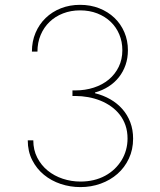

<svg xmlns="http://www.w3.org/2000/svg" viewBox="-20 -757 654 787"><path d="M93.8 -181.8H116.5Q116.5 -142.4 132.6 -111Q148.8 -79.5 175.6 -57.7Q202.4 -35.9 237.4 -24.3Q272.4 -12.8 309.7 -12.8Q366.8 -12.8 410.9 -36.6Q432.5 -48.3 449.6 -64.6Q466.6 -81 478.5 -100.5Q490.4 -120 496.6 -142.6Q502.8 -165.1 502.8 -188.9Q502.8 -218.4 494.5 -242.7Q486.2 -267 471.2 -286.4Q456.3 -305.8 435.9 -320.3Q415.5 -334.9 391.7 -344.5Q367.9 -354 341.6 -358.8Q315.3 -363.6 288.4 -363.6H277V-386.4H288.4Q329.2 -386.4 364.5 -397.9Q399.9 -409.4 425.8 -430.9Q451.7 -452.4 466.6 -483Q481.5 -513.5 481.5 -551.1Q481.5 -586.3 468.9 -616.1Q456.3 -646 433.4 -667.8Q410.5 -689.6 378.6 -702.1Q346.6 -714.5 308.2 -714.5Q270.6 -714.5 238.5 -702.1Q206.3 -689.6 183.1 -667.3Q159.8 -644.9 146.7 -613.8Q133.5 -582.7 133.5 -545.5H110.8Q110.8 -587.4 125.7 -622.5Q140.6 -657.7 167.1 -683.2Q193.5 -708.8 229.6 -723Q265.6 -737.2 308.2 -737.2Q350.9 -737.2 386.9 -723Q422.9 -708.8 449 -683.9Q475.1 -659.1 489.7 -625Q504.3 -590.9 504.3 -551.1Q504.3 -518.8 494.7 -490.9Q485.1 -463.1 467.5 -440.7Q449.9 -418.3 424.9 -402.3Q399.9 -386.4 369.3 -377.8V-375Q403.4 -366.5 432.2 -350Q460.9 -333.5 481.7 -309.8Q502.5 -286.2 514 -255.9Q525.6 -225.5 525.6 -188.9Q525.6 -143.8 508.3 -107.1Q491.1 -70.3 461.6 -44.4Q432.2 -18.5 392.9 -4.3Q353.7 9.9 309.7 9.9Q267.8 9.9 228.9 -3Q190 -16 160 -40.7Q130 -65.3 111.9 -101Q93.8 -136.7 93.8 -181.8Z"/></svg>

Font: Inter P Thin
Style: Regular
Weight: 100
Designer: Rasmus Andersson
Foundry: rsms
Version: Version 3.018;git-588b23468